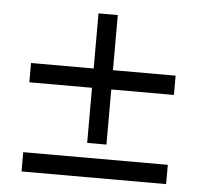

<svg xmlns="http://www.w3.org/2000/svg" viewBox="-44 -643 668 635"><g transform="rotate(5 290.0 -325.5)"><path d="M322 -597H258V-414H50V-350H258V-167H322V-350H530V-414H322ZM530 -54V-118H50V-54Z"/></g></svg>

Font: UULA Sans
Style: Regular
Weight: 400
Designer: Mohamed Gaber, Laura Garcia Mut
Foundry: Kief Type Foundry
Version: Version 3.006;hotconv 1.0.109;makeotfexe 2.5.65596